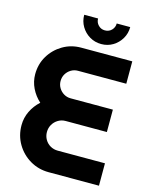

<svg xmlns="http://www.w3.org/2000/svg" viewBox="-128 -961 828 1044"><g transform="rotate(15 286.0 -438.5)"><path d="M249 0Q191 0 143.5 -28Q96 -56 68 -103.5Q40 -151 40 -209Q40 -251 58 -288Q76 -325 107 -353Q76 -381 58 -418Q40 -455 40 -496Q40 -553 67.5 -599Q95 -645 141.5 -672.5Q188 -700 244 -700H532V-574H260Q239 -574 221.5 -563.5Q204 -553 193.5 -535.5Q183 -518 183 -496Q183 -475 193.5 -457.5Q204 -440 221.5 -429.5Q239 -419 260 -419H498V-293H266Q243 -293 224 -281.5Q205 -270 194 -251Q183 -232 183 -209Q183 -186 194 -167Q205 -148 224 -137Q243 -126 266 -126H532V0ZM344 -747Q308 -747 278.5 -764.5Q249 -782 231.5 -811.5Q214 -841 214 -877H292Q292 -855 307 -839.5Q322 -824 344 -824Q367 -824 382 -839.5Q397 -855 397 -877H473Q473 -841 455.5 -811.5Q438 -782 409 -764.5Q380 -747 344 -747Z"/></g></svg>

Font: MuseoModerno Thin SemiBold
Style: Regular
Weight: 600
Version: Version 1.003